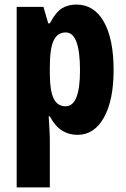

<svg xmlns="http://www.w3.org/2000/svg" viewBox="-20 -580 551 840"><path d="M314 -560Q392 -560 434.5 -484.5Q477 -409 477 -274Q477 -141 434.5 -65.5Q392 10 319 10Q281 10 250.5 -9.5Q220 -29 198 -71H193Q195 -37 196.5 -12.5Q198 12 198 28V240H53V-550H170L191 -478H198Q225 -528 251.5 -544Q278 -560 314 -560ZM268 -438Q231 -438 214.5 -402.5Q198 -367 198 -287V-258Q198 -184 214.5 -149.5Q231 -115 267 -115Q330 -115 330 -272Q330 -438 268 -438Z"/></svg>

Font: Noto Sans Lao ExtraCondensed ExtraBold
Style: Regular
Weight: 800
Width: 2
Designer: Monotype Design Team
Foundry: Monotype Imaging Inc.
Version: Version 2.003; ttfautohint (v1.8.4.7-5d5b)